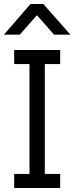

<svg xmlns="http://www.w3.org/2000/svg" viewBox="-71 -943 399 963"><path d="M0 -70.5H76.9V-621.8H0V-692.3H230.8V-621.8H153.8V-70.5H230.8V0H0ZM112.8 -865.4 28.2 -769.2H-51.3L82.1 -923.1H146.2L282.1 -769.2H200L115.4 -865.4Z"/></svg>

Font: Slabo 13px
Style: Regular
Weight: 400
Designer: John Hudson
Foundry: Tiro Typeworks Ltd.
Version: Version 1.02 Build 005a